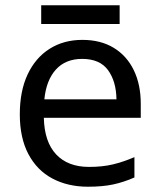

<svg xmlns="http://www.w3.org/2000/svg" viewBox="-20 -697 604 727"><path d="M292 -546Q361 -546 410.5 -516Q460 -486 486.5 -431.5Q513 -377 513 -304V-251H146Q148 -160 192.5 -112.5Q237 -65 317 -65Q368 -65 407.5 -74.5Q447 -84 489 -102V-25Q448 -7 408 1.5Q368 10 313 10Q237 10 178.5 -21Q120 -52 87.5 -113.5Q55 -175 55 -264Q55 -352 84.5 -415Q114 -478 167.5 -512Q221 -546 292 -546ZM291 -474Q228 -474 191.5 -433.5Q155 -393 148 -321H421Q420 -389 389 -431.5Q358 -474 291 -474ZM433 -677V-606H136V-677Z"/></svg>

Font: Noto Sans Tirhuta
Style: Regular
Weight: 400
Designer: Monotype Design Team
Foundry: Monotype Imaging Inc.
Version: Version 2.003; ttfautohint (v1.8.4.7-5d5b)